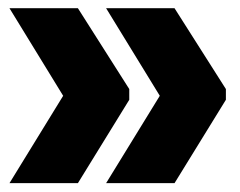

<svg xmlns="http://www.w3.org/2000/svg" viewBox="-20 -472 570 456"><path d="M130 -244.5 2.5 -452.5H165L287 -260.5V-235L165 -37H2.5ZM359.5 -244.5 232 -452.5H394.5L516.5 -260.5V-235L394.5 -37H232Z"/></svg>

Font: Anek Telugu Medium ExtraBold
Style: Regular
Weight: 800
Version: Version 1.003